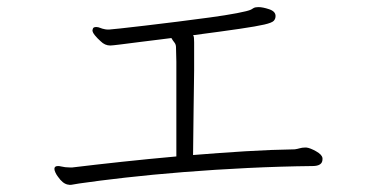

<svg xmlns="http://www.w3.org/2000/svg" viewBox="-20 -617 1040 540"><path d="M887 -169Q887 -150 859 -150Q769 -149 676.5 -144.5Q584 -140 496 -133Q408 -126 333 -117.5Q258 -109 203 -101Q195 -100 188 -98.5Q181 -97 176 -97Q175 -97 173.5 -97.5Q172 -98 170 -98Q156 -101 143 -120Q139 -125 136 -131.5Q133 -138 133 -142Q133 -150 143 -150Q148 -150 151 -149Q163 -146 177 -146H183Q249 -154 323.5 -162Q398 -170 476 -177V-397Q476 -411 476 -420.5Q476 -430 476 -443.5Q476 -457 475 -484Q475 -492 470.5 -497.5Q466 -503 462 -510Q456 -509 430.5 -506Q405 -503 374 -499Q343 -495 319 -492Q295 -489 290 -489Q275 -489 263 -501Q254 -509 247 -517.5Q240 -526 240 -532Q240 -533 241.5 -537Q243 -541 251 -541Q256 -541 262 -538.5Q268 -536 274 -535Q278 -534 281.5 -534Q285 -534 288 -534Q291 -534 318.5 -537Q346 -540 388.5 -545Q431 -550 479 -556Q527 -562 571 -568Q615 -574 646.5 -580Q678 -586 686 -590Q689 -592 693.5 -594.5Q698 -597 707 -597Q719 -597 737 -591Q755 -585 755 -572Q755 -564 750 -558.5Q745 -553 723.5 -548Q702 -543 654.5 -536Q607 -529 523 -518Q525 -516 525.5 -510.5Q526 -505 526 -498V-484Q526 -459 526 -446Q526 -433 526 -419.5Q526 -406 525.5 -381.5Q525 -357 524.5 -310Q524 -263 523 -181Q596 -187 669 -191.5Q742 -196 809 -197Q816 -198 823 -200Q830 -202 837 -202H842Q852 -201 869 -191.5Q886 -182 887 -172Z"/></svg>

Font: Moon Stars Kai T Light
Style: Regular
Weight: 300
Designer: GuiWonder
Version: Version 1.101